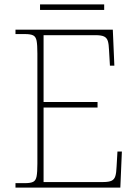

<svg xmlns="http://www.w3.org/2000/svg" viewBox="-20 -848 625 868"><path d="M50 0V-20H93Q118 -20 130 -26Q142 -32 145.5 -51Q149 -70 149 -108V-606Q149 -645 145.5 -663.5Q142 -682 130 -688Q118 -694 93 -694H50V-714H490L497 -551H477L473 -620Q472 -648 467.5 -662.5Q463 -677 450.5 -683Q438 -689 412 -689H177V-387H421V-362H177V-25H446Q472 -25 484.5 -31Q497 -37 501.5 -52Q506 -67 507 -94L511 -163H531L524 0ZM161 -803V-828H451V-803Z"/></svg>

Font: Noto Serif Armenian Thin
Style: Regular
Weight: 250
Version: Version 2.007